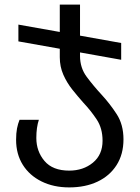

<svg xmlns="http://www.w3.org/2000/svg" viewBox="-20 -565 607 835"><path d="M328 -322Q328 -270 357 -231Q386 -192 422 -153Q458 -114 487.5 -68.5Q517 -23 517 41Q517 106 487 153Q457 200 404 225Q351 250 281 250Q213 250 160.5 224Q108 198 79 151.5Q50 105 50 43Q50 14 54 -6.5Q58 -27 65 -44H149Q138 -11 138 35Q138 93 173.5 135Q209 177 281 177Q342 177 384 142.5Q426 108 426 47Q426 -7 400.5 -45.5Q375 -84 342 -119Q318 -146 294.5 -175.5Q271 -205 255.5 -240Q240 -275 240 -316V-353L60 -385V-458L240 -426V-545H328V-410L507 -378V-305L328 -337Z"/></svg>

Font: Noto Sans Living
Style: Regular
Weight: 400
Designer: Monotype Design Team
Foundry: Monotype Imaging Inc.
Version: Version 2.013; ttfautohint (v1.8.4.7-5d5b)